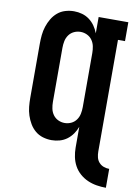

<svg xmlns="http://www.w3.org/2000/svg" viewBox="-102 -811 805 1102"><g transform="rotate(10 300.0 -260.0)"><path d="M594 223Q567 223 539.5 218.5Q512 214 487 203Q462 192 441 173.5Q420 155 407 131Q394 107 388.5 80Q383 53 383 26V-95Q375 -73 361 -53Q347 -33 328 -19Q309 -5 286 1.5Q263 8 239 8Q213 8 188 0.5Q163 -7 143.5 -23.5Q124 -40 111 -62Q98 -84 90 -108.5Q82 -133 79.5 -158.5Q77 -184 77 -210V-525Q77 -551 79.5 -576.5Q82 -602 90 -626.5Q98 -651 111 -673Q124 -695 143.5 -711.5Q163 -728 188 -735.5Q213 -743 239 -743Q263 -743 286 -736.5Q309 -730 328 -716Q347 -702 361 -682Q375 -662 383 -640V-735H556V-625H515V26Q515 43 519 59.5Q523 76 534 88.5Q545 101 561 107Q577 113 594 113ZM296 -102Q316 -102 334 -110.5Q352 -119 363.5 -135Q375 -151 379 -170.5Q383 -190 383 -210V-525Q383 -545 379 -564.5Q375 -584 363.5 -600Q352 -616 334 -624.5Q316 -633 296 -633Q276 -633 258 -624.5Q240 -616 228.5 -600Q217 -584 213 -564.5Q209 -545 209 -525V-210Q209 -190 213 -170.5Q217 -151 228.5 -135Q240 -119 258 -110.5Q276 -102 296 -102Z"/></g></svg>

Font: Iosevka HT Extrabold Extended
Style: Regular
Weight: 800
Width: 7
Monospace: yes
Designer: Belleve Invis
Foundry: Belleve Invis
Version: Version 32.3.0; ttfautohint (v1.8.4)